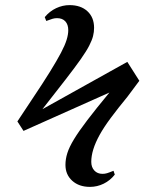

<svg xmlns="http://www.w3.org/2000/svg" viewBox="-20 -630 601 751"><path d="M332 101Q289 101 262.5 77Q236 53 236 15Q236 -8 243.5 -31.5Q251 -55 269.5 -85.5Q288 -116 321.5 -160Q355 -204 408 -268L72 -118L48 -155L105 -241Q148 -305 175.5 -349.5Q203 -394 218.5 -423.5Q234 -453 240.5 -474Q247 -495 247 -512Q247 -534 235.5 -546.5Q224 -559 203 -559Q194 -559 185.5 -556.5Q177 -554 161 -548L155 -563Q174 -586 199.5 -598Q225 -610 252 -610Q296 -610 322 -586Q348 -562 348 -521Q348 -505 344 -489Q340 -473 329 -451.5Q318 -430 295.5 -398Q273 -366 236.5 -319Q200 -272 146 -203L478 -388L525 -314L478 -251Q441 -206 413.5 -169Q386 -132 369.5 -102Q353 -72 345 -46Q337 -20 337 3Q337 24 349 37Q361 50 381 50Q390 50 398.5 47.5Q407 45 424 38L429 53Q411 76 385.5 88.5Q360 101 332 101Z"/></svg>

Font: Literata 60pt Medium
Style: Regular
Weight: 500
Designer: Latin by Veronika Burian and Jose Scaglione. Greek by Irene Vlachou. Cyrillic by Vera Evstafieva.
Foundry: TypeTogether
Version: Version 3.103;gftools[0.9.29]